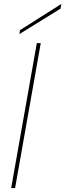

<svg xmlns="http://www.w3.org/2000/svg" viewBox="-20 -960 333 980"><path d="M37 0 168 -740H188L57 0ZM82 -806 293 -940 289 -916 79 -786Z"/></svg>

Font: Poppins Variable
Style: Italic
Weight: 100
Italic angle: -10°
Designer: Jonny Pinhorn
Foundry: Indian Type Foundry
Version: Version 6.000